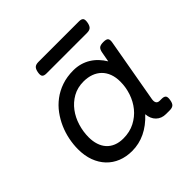

<svg xmlns="http://www.w3.org/2000/svg" viewBox="-159 -758 919 919"><g transform="rotate(-45 300.0 -298.5)"><path d="M495.1 -608.4Q511.7 -608.4 517.6 -601.1Q523.4 -593.8 520 -575.2Q516.6 -556.6 508.3 -549.3Q500 -542 483.4 -542H209Q192.4 -542 186.5 -549.3Q180.7 -556.6 184.1 -575.2Q187.5 -593.8 195.8 -601.1Q204.1 -608.4 220.7 -608.4ZM236.8 10.7Q197.3 10.7 164.6 -2.4Q131.8 -15.6 108.4 -40.3Q85 -64.9 72 -99.9Q59.1 -134.8 59.1 -178.7Q59.1 -210.4 65.7 -243.7Q72.3 -276.9 85.9 -308.3Q99.6 -339.8 120.1 -367.7Q140.6 -395.5 168.5 -416.5Q196.3 -437.5 231.7 -449.7Q267.1 -461.9 310.1 -461.9Q335 -461.9 357.2 -455.6Q379.4 -449.2 398.2 -437.5Q417 -425.8 432.1 -409.7Q447.3 -393.6 459 -374L468.3 -424.3Q471.2 -441.4 479.2 -448.7Q487.3 -456.1 507.8 -456.1Q528.3 -456.1 533.9 -448.7Q539.6 -441.4 536.6 -424.3L479 -98.1Q476.6 -83 481.7 -74.7Q486.8 -66.4 500.5 -66.4H512.7Q529.3 -66.4 535.2 -59.1Q541 -51.8 537.6 -33.2Q534.7 -14.6 526.4 -7.3Q518.1 0 501.5 0H476.6Q446.3 0 427 -18.8Q407.7 -37.6 405.3 -69.8Q330.6 10.7 236.8 10.7ZM249.5 -61.5Q293 -61.5 326.9 -79.1Q360.8 -96.7 384 -125.2Q407.2 -153.8 419.4 -190.2Q431.6 -226.6 431.6 -264.2Q431.6 -293.9 422.9 -317.4Q414.1 -340.8 397.7 -356.9Q381.3 -373 358.4 -381.3Q335.4 -389.6 307.1 -389.6Q266.1 -389.6 234.1 -371.6Q202.1 -353.5 180.2 -324.2Q158.2 -294.9 147 -257.8Q135.7 -220.7 135.7 -183.1Q135.7 -155.8 143.1 -133.3Q150.4 -110.8 164.6 -95Q178.7 -79.1 200.2 -70.3Q221.7 -61.5 249.5 -61.5Z"/></g></svg>

Font: Courier Prime
Style: Italic
Weight: 400
Monospace: yes
Designer: Alan Dague-Greene
Foundry: Quote-Unquote Apps
Version: Version 1.202